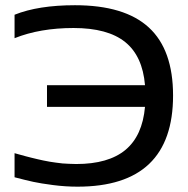

<svg xmlns="http://www.w3.org/2000/svg" viewBox="-20 -699 711 728"><path d="M35.2 -643.1Q125 -679.2 264.2 -679.2Q452.6 -679.2 544.4 -594.7Q636.2 -510.3 636.2 -336.9Q636.2 8.8 273.9 8.8Q228 8.8 181.2 2.7Q134.3 -3.4 106.2 -9.5Q78.1 -15.6 35.2 -26.9V-118.2Q36.6 -117.7 55.7 -112.5Q74.7 -107.4 77.9 -106.4Q81.1 -105.5 98.6 -101.1Q116.2 -96.7 121.8 -95.5Q127.4 -94.2 143.8 -90.6Q160.2 -86.9 168.2 -85.9Q176.3 -85 191.2 -82.5Q206.1 -80.1 217 -79.3Q228 -78.6 241.9 -77.9Q255.9 -77.1 269 -77.1Q391.1 -77.1 455.6 -130.6Q520 -184.1 529.8 -293.9H158.2V-376H529.8Q520.5 -486.8 454.3 -539.8Q388.2 -592.8 258.8 -592.8Q131.8 -592.8 35.2 -554.2Z"/></svg>

Font: LT Wave
Style: Regular
Weight: 400
Designer: Daniel Lyons
Version: Version 2.5 (Glyphs App)